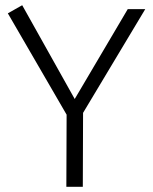

<svg xmlns="http://www.w3.org/2000/svg" viewBox="-20 -715 586 735"><path d="M297 0 298 -283 536 -680H469L266 -336L65 -695L10 -664L235 -276L234 0Z"/></svg>

Font: Catamaran Thin Light
Style: Regular
Weight: 300
Version: Version 2.000